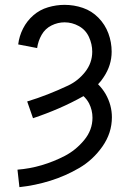

<svg xmlns="http://www.w3.org/2000/svg" viewBox="-20 -763 540 791"><path d="M60 8 52 -64Q103 -68 152 -82.5Q201 -97 246.5 -120.5Q292 -144 326.5 -185.5Q361 -227 361 -278Q361 -309 347 -337Q338 -354 324 -367Q274 -339 222 -316.5Q170 -294 116 -276L92 -345Q135 -358 177 -374.5Q219 -391 260.5 -410.5Q302 -430 331 -467Q360 -504 360 -550Q360 -581 346.5 -610.5Q333 -640 305 -655.5Q277 -671 246 -671Q218 -671 192 -658Q166 -645 151.5 -619.5Q137 -594 133 -565L55 -580Q59 -614 75 -645.5Q91 -677 117.5 -700Q144 -723 178 -733Q212 -743 246 -743Q285 -743 321.5 -730.5Q358 -718 385.5 -690Q413 -662 426.5 -625.5Q440 -589 440 -550Q440 -494 407 -445Q397 -429 384 -416Q402 -398 415 -376Q441 -330 441 -280Q441 -215 402 -159.5Q363 -104 306.5 -71Q250 -38 187.5 -18.5Q125 1 60 8Z"/></svg>

Font: Iosevka SS01
Style: Regular
Weight: 400
Monospace: yes
Designer: Belleve Invis
Foundry: Belleve Invis
Version: 2.3.3; ttfautohint (v1.8.3)